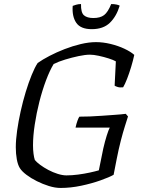

<svg xmlns="http://www.w3.org/2000/svg" viewBox="-20 -928 706 948"><path d="M279 0Q252 0 221.5 -9.5Q191 -19 162 -33.5Q133 -48 110.5 -65Q88 -82 78 -98Q68 -114 63 -141.5Q58 -169 58 -201Q58 -237 64.5 -283Q71 -329 82 -378.5Q93 -428 107 -474Q121 -520 136.5 -558Q152 -596 166 -617Q190 -634 224.5 -652Q259 -670 299 -685.5Q339 -701 379 -710.5Q419 -720 454 -720Q489 -720 526 -711Q563 -702 594 -687.5Q625 -673 643 -657Q637 -629 627.5 -597.5Q618 -566 607.5 -539Q597 -512 588 -497Q572 -495 561 -498.5Q550 -502 546 -505L552 -625Q540 -632 516.5 -639.5Q493 -647 467.5 -652.5Q442 -658 424 -658Q401 -658 368 -651Q335 -644 302 -634Q269 -624 245 -612Q226 -581 207.5 -532Q189 -483 174.5 -426Q160 -369 151.5 -312.5Q143 -256 143 -211Q143 -188 145.5 -169Q148 -150 152 -138Q161 -127 178.5 -114Q196 -101 218.5 -89Q241 -77 265 -69.5Q289 -62 308 -62Q335 -62 365.5 -66Q396 -70 423.5 -76Q451 -82 468 -87L490 -195Q498 -230 507 -258.5Q516 -287 522 -298H353Q357 -317 362.5 -332Q368 -347 372 -352Q395 -352 424 -353Q453 -354 485 -356.5Q517 -359 547.5 -361Q578 -363 601 -366L612 -353Q606 -334 596.5 -304Q587 -274 576.5 -233.5Q566 -193 556 -142L541 -65Q520 -53 476.5 -37.5Q433 -22 381 -11Q329 0 279 0ZM433 -784Q378 -784 356.5 -815.5Q335 -847 339 -899Q344 -901 355.5 -904.5Q367 -908 380 -908Q379 -866 394.5 -852.5Q410 -839 441 -839Q475 -839 494 -853.5Q513 -868 529 -908Q544 -908 555.5 -905.5Q567 -903 571 -900Q555 -847 522.5 -815.5Q490 -784 433 -784Z"/></svg>

Font: Texturina 12pt ExtraLight
Style: Italic
Weight: 250
Italic angle: -11°
Designer: Guillermo Torres Carreño
Foundry: Omnibus-Type
Version: Version 1.002